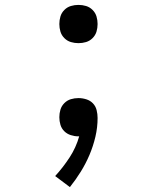

<svg xmlns="http://www.w3.org/2000/svg" viewBox="-20 -548 640 783"><path d="M300 -372Q284 -372 269 -376.5Q254 -381 242.5 -392.5Q231 -404 226.5 -419Q222 -434 222 -450Q222 -466 226.5 -481Q231 -496 242.5 -507.5Q254 -519 269 -523.5Q284 -528 300 -528Q316 -528 331 -523.5Q346 -519 357.5 -507.5Q369 -496 373.5 -481Q378 -466 378 -450Q378 -434 373.5 -419Q369 -404 357.5 -392.5Q346 -381 331 -376.5Q316 -372 300 -372ZM265 215 205 170Q237 135 263.5 94.5Q290 54 303 8Q302 8 301 8Q300 8 299 8Q284 8 268.5 3Q253 -2 242 -13Q231 -24 226.5 -39Q222 -54 222 -70Q222 -86 226.5 -101Q231 -116 242.5 -127.5Q254 -139 269 -143.5Q284 -148 300 -148Q316 -148 332 -143Q348 -138 359 -126.5Q370 -115 374 -99Q378 -83 378 -67Q378 -28 369 10Q360 48 345 83.5Q330 119 309.5 152Q289 185 265 215Z"/></svg>

Font: Iosevka Meiseki Sans
Style: Regular
Weight: 400
Monospace: yes
Designer: Belleve Invis
Foundry: Belleve Invis
Version: Version 11.2.6; ttfautohint (v1.8.4)